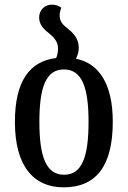

<svg xmlns="http://www.w3.org/2000/svg" viewBox="-20 -792 549 824"><path d="M306 -540C313 -554 318 -569 318 -587C318 -628 293 -651 270 -670C251 -684 236 -700 236 -725C236 -735 238 -746 243 -759C233 -767 220 -772 202 -772C173 -772 148 -750 148 -717C148 -684 170 -665 194 -646C213 -630 229 -612 229 -584C229 -568 226 -554 221 -543C105 -529 44 -441 44 -269C44 -79 124 12 253 12C392 12 464 -79 464 -269C464 -432 405 -520 306 -540ZM255 -42C178 -42 149 -119 149 -269C149 -417 177 -494 254 -494C332 -494 360 -417 360 -269C360 -119 332 -42 255 -42Z"/></svg>

Font: Noto Serif Georgian Condensed Medium
Style: Regular
Weight: 500
Width: 3
Designer: Monotype Design Team, Akaki Razmadze
Foundry: Google LLC
Version: Version 2.003